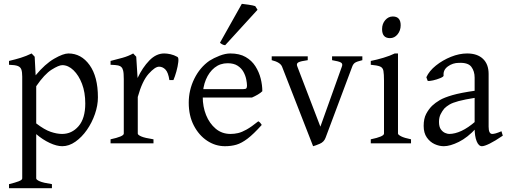

<svg xmlns="http://www.w3.org/2000/svg" viewBox="-20 -748 2651 1002"><path d="M169 -48V183Q169 190 187 198Q205 206 251 213V234H27V213Q60 205 78 198Q96 191 96 183V-348Q96 -372 91.5 -385Q87 -398 73 -403.5Q59 -409 27 -410V-430Q61 -438 88.5 -446.5Q116 -455 145 -469L161 -452L166 -355Q215 -414 262.5 -441.5Q310 -469 337 -469Q404 -469 447.5 -408.5Q491 -348 491 -240Q491 -198 475.5 -153Q460 -108 433.5 -70Q407 -32 373.5 -8.5Q340 15 305 15Q276 15 239.5 -2Q203 -19 169 -48ZM169 -298V-104Q212 -71 244.5 -60Q277 -49 304 -49Q355 -49 390 -89.5Q425 -130 425 -208Q425 -266 408 -310.5Q391 -355 363.5 -381.5Q336 -408 305 -408Q287 -408 249.5 -384.5Q212 -361 169 -298Z M885 -330H864Q858 -370 843.5 -385Q829 -400 810 -400Q789 -400 755.5 -362.5Q722 -325 699 -242V-51Q699 -44 717 -36Q735 -28 781 -21V0H557V-21Q590 -28 608 -35.5Q626 -43 626 -51V-335Q626 -367 622.5 -380Q619 -393 614 -397Q608 -404 596.5 -406.5Q585 -409 557 -410V-430Q589 -438 619.5 -446.5Q650 -455 675 -469L691 -452L698 -341Q724 -396 759.5 -432.5Q795 -469 837 -469Q852 -469 870 -465Q888 -461 906 -451Q913 -447 910.5 -424.5Q908 -402 900.5 -375Q893 -348 885 -330Z M1295 -239H1015L1016 -283H1250Q1262 -283 1265.5 -287Q1269 -291 1269 -301Q1269 -314 1265 -334Q1261 -354 1250.5 -373Q1240 -392 1220 -405Q1200 -418 1168 -418Q1129 -418 1100 -395Q1071 -372 1054.5 -332.5Q1038 -293 1038 -243Q1038 -191 1055.5 -147.5Q1073 -104 1105.5 -76.5Q1138 -49 1183 -49Q1203 -49 1222.5 -53.5Q1242 -58 1267 -72Q1292 -86 1328 -115Q1334 -112 1339 -106Q1344 -100 1346 -96Q1303 -48 1272 -24.5Q1241 -1 1214 7Q1187 15 1154 15Q1104 15 1061 -13.5Q1018 -42 991.5 -93Q965 -144 965 -212Q965 -278 994 -337Q1023 -396 1073 -431Q1095 -445 1125.5 -457Q1156 -469 1182 -469Q1230 -469 1262 -450.5Q1294 -432 1313 -402Q1332 -372 1340.5 -338Q1349 -304 1349 -272Q1340 -263 1325.5 -254.5Q1311 -246 1295 -239ZM1155 -512Q1146 -513 1139 -517Q1132 -521 1128 -525L1242 -728Q1253 -727 1277 -723.5Q1301 -720 1312 -716L1324 -697Z M1871 -434Q1842 -427 1832.5 -420.5Q1823 -414 1818 -400L1679 -29Q1671 -7 1648.5 2.5Q1626 12 1614 15L1452 -400Q1443 -423 1398 -434V-454H1586V-434Q1549 -429 1537 -422.5Q1525 -416 1532 -400L1652 -87L1764 -400Q1770 -415 1759.5 -421.5Q1749 -428 1713 -434V-454H1871Z M2015 -549Q1974 -549 1974 -596Q1974 -624 1990.5 -643Q2007 -662 2030 -662Q2071 -662 2071 -616Q2071 -589 2055 -569Q2039 -549 2015 -549ZM1915 0V-21Q1984 -35 1984 -51V-327Q1984 -361 1981 -378Q1978 -395 1963.5 -401Q1949 -407 1915 -410V-430Q1946 -436 1981 -446.5Q2016 -457 2040 -469H2057V-51Q2057 -45 2073.5 -36.5Q2090 -28 2125 -21V0Z M2604 -40Q2563 -12 2535.5 1.5Q2508 15 2495 15Q2478 15 2467.5 -11Q2457 -37 2457 -80V-343Q2457 -376 2440 -399Q2423 -422 2375 -420Q2343 -420 2317.5 -401.5Q2292 -383 2295 -354Q2296 -348 2278 -340.5Q2260 -333 2240 -328.5Q2220 -324 2212 -326L2205 -345Q2220 -378 2255 -406Q2290 -434 2333.5 -451.5Q2377 -469 2418 -469Q2471 -469 2500.5 -441Q2530 -413 2530 -362V-87Q2530 -49 2549 -49Q2556 -49 2567 -52Q2578 -55 2597 -63ZM2462 -238Q2405 -229 2373.5 -220.5Q2342 -212 2326 -202.5Q2310 -193 2299 -182Q2288 -169 2279.5 -152Q2271 -135 2271 -112Q2271 -86 2281 -72.5Q2291 -59 2303.5 -54Q2316 -49 2324 -49Q2354 -49 2388.5 -65Q2423 -81 2462 -115L2465 -79Q2420 -30 2374.5 -7.5Q2329 15 2296 15Q2272 15 2248 4Q2224 -7 2207.5 -30.5Q2191 -54 2191 -91Q2191 -129 2204 -153.5Q2217 -178 2235 -196Q2252 -212 2275 -225.5Q2298 -239 2341 -251.5Q2384 -264 2462 -275Z"/></svg>

Font: ChillKai
Style: Regular
Weight: 400
Designer: ChillType
Foundry: 寒蝉字型
Version: Version 2.000